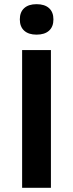

<svg xmlns="http://www.w3.org/2000/svg" viewBox="-20 -900 350 920"><path d="M224 -660V0H86V-660ZM155 -880Q194 -880 215 -861Q236 -842 236 -807Q236 -772 215 -753Q194 -734 155 -734Q117 -734 96 -753Q75 -772 75 -807Q75 -842 96 -861Q117 -880 155 -880Z"/></svg>

Font: Work Sans SemiBold
Style: Regular
Weight: 600
Designer: Wei Huang
Foundry: Wei Huang
Version: Version 2.010; ttfautohint (v1.8.3)